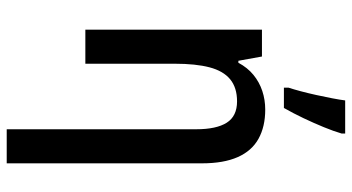

<svg xmlns="http://www.w3.org/2000/svg" viewBox="-264 -570 1073 586"><g transform="rotate(90 273.0 -276.5)"><path d="M314 -549Q366 -549 403 -528.5Q440 -508 459 -465Q478 -422 478 -356V240H374V-338Q374 -400 354 -431.5Q334 -463 289 -463Q247 -463 221.5 -442Q196 -421 185 -379Q174 -337 174 -273V0H70V-539H152L165 -467H171Q186 -495 208 -513Q230 -531 257 -540Q284 -549 314 -549ZM247 -620Q252 -635 258 -657.5Q264 -680 269.5 -705Q275 -730 279.5 -753.5Q284 -777 286 -793H387V-782Q380 -758 367.5 -727.5Q355 -697 340 -665.5Q325 -634 309 -606H247Z"/></g></svg>

Font: Noto Sans Display SemiCondensed Medium
Style: Regular
Weight: 500
Width: 4
Designer: Monotype Design Team
Foundry: Monotype Imaging Inc.
Version: Version 2.003